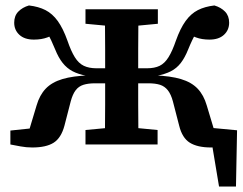

<svg xmlns="http://www.w3.org/2000/svg" viewBox="-20 -529 891 703"><path d="M803 0H719L710 -65L848 -52L844 154H782L749 -44ZM18 0V-51L161 -66L74 -10L114 -143Q125 -181 147.5 -204.5Q170 -228 208.5 -239.5Q247 -251 306 -253L299 -251Q267 -257 246 -268Q225 -279 209.5 -298.5Q194 -318 182 -348Q167 -385 154 -406.5Q141 -428 127 -447L196 -413Q175 -400 153.5 -392Q132 -384 104 -384Q70 -384 51 -401.5Q32 -419 32 -446Q32 -471 47 -486.5Q62 -502 86 -509Q121 -505 146.5 -492Q172 -479 191.5 -452Q211 -425 227 -380Q240 -342 254 -319.5Q268 -297 287 -288Q306 -279 333 -279H405V-224H328Q303 -224 285.5 -218.5Q268 -213 257 -198.5Q246 -184 239 -158L216 -69Q204 -24 176.5 -6.5Q149 11 98 11Q76 11 55 7Q34 3 18 0ZM834 0Q817 3 796 7Q775 11 753 11Q703 11 675 -6.5Q647 -24 636 -69L613 -158Q606 -184 594.5 -198.5Q583 -213 566 -218.5Q549 -224 523 -224H446V-279H518Q546 -279 564.5 -288Q583 -297 597 -319.5Q611 -342 624 -380Q640 -425 659.5 -452Q679 -479 704.5 -492Q730 -505 765 -509Q789 -502 804 -486.5Q819 -471 819 -446Q819 -419 800 -401.5Q781 -384 747 -384Q719 -384 697.5 -392Q676 -400 655 -413L724 -447Q710 -428 697 -406.5Q684 -385 669 -348Q657 -318 642 -298.5Q627 -279 605.5 -268Q584 -257 552 -251L545 -253Q604 -251 642.5 -239.5Q681 -228 703.5 -204.5Q726 -181 737 -143L777 -10L690 -66L834 -51ZM364 0Q364 -31 364.5 -68.5Q365 -106 365 -146.5Q365 -187 365 -224V-273Q365 -310 365 -349.5Q365 -389 364.5 -427Q364 -465 364 -495H487Q487 -465 486.5 -427Q486 -389 486 -349.5Q486 -310 486 -273V-224Q486 -187 486 -146.5Q486 -106 486.5 -68.5Q487 -31 487 0ZM293 0V-53L400 -63H453L557 -53V0ZM293 -442V-495H558V-442L453 -432H400Z"/></svg>

Font: Source Serif 4 SemiBold
Style: Regular
Weight: 600
Designer: Frank Grießhammer
Foundry: Adobe Systems Incorporated
Version: Version 4.004;hotconv 1.0.116;makeotfexe 2.5.65601